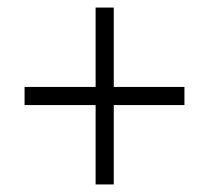

<svg xmlns="http://www.w3.org/2000/svg" viewBox="-20 -673 554 508"><path d="M233 -185V-395H45V-443H233V-653H281V-443H468V-395H281V-185Z"/></svg>

Font: Noto Sans Malayalam UI SemiCondensed Light
Style: Regular
Weight: 300
Width: 4
Designer: Jelle Bosma - Monotype Design Team
Foundry: Monotype Imaging Inc.
Version: Version 2.104; ttfautohint (v1.8.4.7-5d5b)